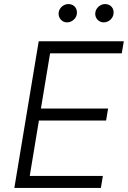

<svg xmlns="http://www.w3.org/2000/svg" viewBox="-20 -932 634 952"><path d="M312.1 -821C336.6 -821 357.6 -840.2 360.8 -861.5C365.4 -889.9 347.3 -911.9 318.9 -911.9C296.9 -911.9 274.5 -894.5 271 -871.1C267 -844.5 286.6 -821 312.1 -821ZM494 -821C518.5 -821 539.1 -839.8 542.6 -861.5C547.6 -889.9 529.1 -911.9 500.7 -911.9C478.7 -911.9 456.7 -894.2 452.8 -871.1C448.2 -844.1 468.4 -821 494 -821ZM51.1 0H480.1L490.1 -59.7H127.5L172.9 -334.2H506L516 -393.8H182.9L228.3 -667.6H583.8L593.8 -727.3H171.9Z"/></svg>

Font: TID UI Light
Style: Italic
Weight: 300
Italic angle: -9.39999°
Designer: The TID Project Authors
Foundry: Bakken & Bæck
Version: Version 1.001;hotconv 1.0.109;makeotfexe 2.5.65596